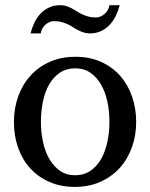

<svg xmlns="http://www.w3.org/2000/svg" viewBox="-20 -715 584 747"><path d="M405.8 -241.2Q405.8 -282.2 397.7 -319.8Q389.6 -357.4 373 -386.2Q356.4 -415 331.5 -432.1Q306.6 -449.2 272.9 -449.2Q238.3 -449.2 212.9 -432.1Q187.5 -415 171.1 -386.2Q154.8 -357.4 147 -319.8Q139.2 -282.2 139.2 -241.2Q139.2 -200.7 147.2 -163.1Q155.3 -125.5 171.9 -96.7Q188.5 -67.9 213.4 -50.5Q238.3 -33.2 272 -33.2Q306.2 -33.2 331.5 -50.3Q356.9 -67.4 373.3 -96.2Q389.6 -125 397.7 -162.6Q405.8 -200.2 405.8 -241.2ZM509.8 -240.2Q509.8 -187 492.9 -140.9Q476.1 -94.7 445.1 -60.8Q414.1 -26.9 369.9 -7.3Q325.7 12.2 271 12.2Q216.3 12.2 172.4 -7.1Q128.4 -26.4 97.7 -60.1Q66.9 -93.8 50.5 -139.9Q34.2 -186 34.2 -240.2Q34.2 -293.5 50.8 -339.8Q67.4 -386.2 98.6 -420.7Q129.9 -455.1 174.1 -474.6Q218.3 -494.1 273.9 -494.1Q329.6 -494.1 373.5 -474.1Q417.5 -454.1 447.8 -419.7Q478 -385.3 493.9 -339.1Q509.8 -293 509.8 -240.2ZM445.8 -694.8Q439.9 -672.9 430.2 -652.8Q420.4 -632.8 406.2 -617.9Q392.1 -603 373 -594Q354 -585 329.6 -585Q316.4 -585 305.4 -588.6Q294.4 -592.3 284.4 -597.4Q274.4 -602.5 264.6 -608.9Q254.9 -615.2 243.9 -620.4Q232.9 -625.5 219.7 -629.2Q206.5 -632.8 190.4 -632.8Q180.2 -632.8 171.4 -628.7Q162.6 -624.5 155.5 -617.9Q148.4 -611.3 144 -602.5Q139.6 -593.8 138.7 -585H98.6Q104.5 -606.9 114 -627Q123.5 -647 137.9 -662.1Q152.3 -677.2 171.4 -686Q190.4 -694.8 214.8 -694.8Q228 -694.8 238.8 -691.2Q249.5 -687.5 259.5 -682.4Q269.5 -677.2 279.1 -670.9Q288.6 -664.6 299.6 -659.4Q310.5 -654.3 323.5 -650.6Q336.4 -647 352.5 -647Q362.8 -647 371.8 -651.1Q380.9 -655.3 388.2 -661.9Q395.5 -668.5 400.1 -677.2Q404.8 -686 405.8 -694.8Z"/></svg>

Font: BabelStone Ogham Pictish
Style: Bold
Weight: 700
Designer: Andrew West
Foundry: BabelStone
Version: Version 1.02 March 14, 2022